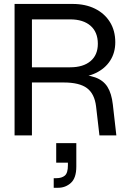

<svg xmlns="http://www.w3.org/2000/svg" viewBox="-20 -670 630 950"><path d="M258.1 38.1V135H316V148Q316 186.2 300.7 198.9Q285.5 211.6 259 211.6H245.8V259.1H267.6Q304 259.1 330.8 234.9Q357.6 210.7 357.6 154V38.1ZM295.1 -261.9Q373.1 -261.9 410.4 -233.9Q447.8 -205.9 455.3 -143.8L472 0H555.7L538.2 -153.5Q532.1 -207.7 511.7 -240.2Q491.2 -272.6 451.2 -287Q411.1 -301.4 346.6 -301.4ZM327.1 -574.1Q391.6 -574.1 427.9 -542.6Q464.1 -511 464.1 -453.4Q464.1 -398.1 427.9 -367.6Q391.6 -337 327.1 -337H138V-574.1ZM346.6 -286.6Q407.9 -286.6 453.7 -308.6Q499.6 -330.5 525 -369.8Q550.4 -409.1 550.4 -461Q550.4 -518.5 523.9 -561Q497.5 -603.5 450.1 -627Q402.7 -650.5 339.2 -650.5H52.1V0H138V-261.9H338.6Z"/></svg>

Font: Overused Grotesk Light
Style: Regular
Weight: 300
Designer: RandomMaerks
Version: Version 0.005